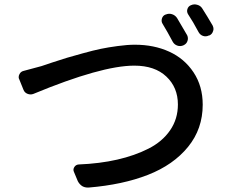

<svg xmlns="http://www.w3.org/2000/svg" viewBox="-20 -845 1040 869"><path d="M715.8 -737.3Q709 -748 712.9 -761.2Q716.8 -774.4 729.5 -779.3H730.5Q744.1 -785.2 758.3 -780.8Q772.5 -776.4 781.2 -763.7Q803.7 -726.6 827.1 -685.5Q833 -672.9 828.6 -659.7Q824.2 -646.5 811.5 -640.6L809.6 -639.6Q795.9 -633.8 782.2 -638.7Q768.6 -643.6 761.7 -656.2Q737.3 -702.1 715.8 -737.3ZM832 -779.3Q824.2 -791 828.1 -803.7Q832 -816.4 843.8 -821.3Q852.5 -825.2 860.4 -825.2Q866.2 -825.2 873 -823.2Q887.7 -819.3 895.5 -806.6Q918 -771.5 942.4 -729.5Q946.3 -721.7 946.3 -713.9Q946.3 -709 944.3 -704.1Q940.4 -690.4 927.7 -684.6H925.8Q912.1 -677.7 898.4 -682.6Q884.8 -687.5 877.9 -701.2Q853.5 -747.1 832 -779.3ZM130.9 -419.9Q118.2 -415 104.5 -420.4Q90.8 -425.8 85.9 -439.5L67.4 -485.4Q64.5 -490.2 64.5 -496.1Q64.5 -502.9 68.4 -509.8Q74.2 -521.5 87.9 -524.4Q96.7 -526.4 168 -545.9Q169.9 -546.9 215.8 -562Q261.7 -577.1 283.2 -583.5Q304.7 -589.8 354 -603.5Q403.3 -617.2 436.5 -624Q469.7 -630.9 513.2 -636.7Q556.6 -642.6 590.8 -642.6Q676.8 -642.6 745.6 -611.3Q814.5 -580.1 856 -517.6Q897.5 -455.1 897.5 -371.1Q897.5 -261.7 831.1 -180.2Q764.6 -98.6 649.9 -53.7Q535.2 -8.8 380.9 3.9Q378.9 3.9 377 3.9Q363.3 3.9 351.6 -2.9Q338.9 -11.7 332 -25.4L314.5 -67.4Q309.6 -78.1 316.4 -88.9Q323.2 -99.6 335.9 -100.6Q431.6 -104.5 510.7 -122.6Q589.8 -140.6 652.3 -172.4Q714.8 -204.1 750 -255.4Q785.2 -306.6 785.2 -372.1Q785.2 -449.2 732.9 -498.5Q680.7 -547.9 587.9 -547.9Q439.5 -547.9 130.9 -419.9Z"/></svg>

Font: Gen Jyuu GothicL Medium
Style: Regular
Weight: 500
Designer: [Source Han Sans]
Ryoko NISHIZUKA  (kana & ideographs); Paul D. Hunt (Latin, Greek & Cyrillic); Wenlong ZHANG  (bopomofo
Version: Version 1.002.20150607